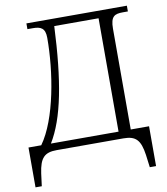

<svg xmlns="http://www.w3.org/2000/svg" viewBox="-95 -794 919 1054"><g transform="rotate(-10 364.0 -266.5)"><path d="M17 181H52L61 111C73 26 99 0 167 0H539C608 0 633 27 645 111L654 181H689V-41H587V-603C587 -672 610 -682 656 -682H684V-714H124V-682H154C198 -682 223 -671 223 -616C223 -430 182 -171 88 -41H17ZM142 -41C220 -168 258 -370 272 -673H519V-41Z"/></g></svg>

Font: Noto Serif Light
Style: Regular
Weight: 300
Designer: Monotype Design Team
Foundry: Monotype Imaging Inc.
Version: Version 2.013